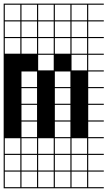

<svg xmlns="http://www.w3.org/2000/svg" viewBox="-20 -747 585 1046"><path d="M545.5 278.8H0V187.9H6.1V272.7H90.9V187.9H0V-727.3H545.5V-721.2H460.6V-636.4H545.5V-630.3H460.6V-545.5H545.5V-539.4H460.6V-454.5H545.5V-448.5H460.6V-363.6H545.5V-357.6H460.6V-272.7H545.5V-266.7H460.6V-181.8H545.5V-175.8H460.6V-90.9H545.5V-84.8H460.6V0H545.5V6.1H460.6V90.9H545.5V97H460.6V181.8H545.5V187.9H460.6V272.7H545.5ZM6.1 -636.4H90.9V-721.2H6.1ZM187.9 -636.4H272.7V-721.2H187.9ZM369.7 -636.4H454.5V-721.2H369.7ZM97 -636.4H181.8V-721.2H97ZM278.8 -636.4H363.6V-721.2H278.8ZM6.1 -545.5H90.9V-630.3H6.1ZM187.9 -545.5H272.7V-630.3H187.9ZM369.7 -545.5H454.5V-630.3H369.7ZM97 -545.5H181.8V-630.3H97ZM278.8 -545.5H363.6V-630.3H278.8ZM278.8 -454.5H363.6V-539.4H278.8ZM6.1 -454.5H90.9V-539.4H6.1ZM187.9 -454.5H272.7V-539.4H187.9ZM97 -454.5H181.8V-539.4H97ZM369.7 -454.5H454.5V-539.4H369.7ZM369.7 -363.6H454.5V-448.5H369.7ZM187.9 -363.6H272.7V-448.5H187.9ZM97 -272.7H181.8V-357.6H97ZM278.8 -272.7H363.6V-357.6H278.8ZM278.8 -181.8H363.6V-266.7H278.8ZM97 -181.8H181.8V-266.7H97ZM278.8 -90.9H363.6V-175.8H278.8ZM97 -90.9H181.8V-175.8H97ZM278.8 0H363.6V-84.8H278.8ZM97 0H181.8V-84.8H97ZM278.8 90.9H363.6V6.1H278.8ZM6.1 90.9H90.9V6.1H6.1ZM369.7 90.9H454.5V6.1H369.7ZM187.9 90.9H272.7V6.1H187.9ZM97 90.9H181.8V6.1H97ZM454.5 97H369.7V181.8H454.5ZM97 181.8H181.8V97H97ZM187.9 181.8H272.7V97H187.9ZM278.8 181.8H363.6V97H278.8ZM6.1 181.8H90.9V97H6.1ZM272.7 272.7V187.9H97V272.7H181.8V187.9H187.9V272.7ZM363.6 272.7V187.9H278.8V272.7ZM454.5 272.7V187.9H369.7V272.7Z"/></svg>

Font: Micro 5 Charted
Style: Regular
Weight: 400
Designer: Sarah Cadigan-Fried
Version: Version 1.000; ttfautohint (v1.8.4.7-5d5b)